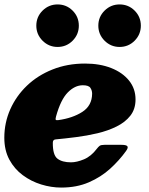

<svg xmlns="http://www.w3.org/2000/svg" viewBox="-30 -827 674 867"><path d="M-10.5 -205Q-10.5 -272.5 16.2 -333Q43 -393.5 91.5 -440Q140 -486.5 207 -513.2Q274 -540 354 -540Q420.5 -540 472 -519.8Q523.5 -499.5 552.8 -463Q582 -426.5 582 -378Q582 -334.5 558.8 -304.8Q535.5 -275 496.5 -255.8Q457.5 -236.5 410 -225.2Q362.5 -214 313.2 -207.8Q264 -201.5 221 -197.5Q208.5 -196.5 208.5 -182.5Q208 -127 229.5 -110.5Q251 -94 290.5 -94Q316.5 -94 349 -107.5Q381.5 -121 407.5 -155.5Q414 -164 420 -168.5Q426 -173 441.5 -173H518.5Q540.5 -173 545.2 -166.5Q550 -160 539 -145Q509 -103 467.5 -65.2Q426 -27.5 371.2 -3.8Q316.5 20 246.5 20Q201.5 20 156 6Q110.5 -8 72.8 -36Q35 -64 12.2 -106.2Q-10.5 -148.5 -10.5 -205ZM232.5 -284.5Q298 -293.5 341.8 -321.8Q385.5 -350 386 -404Q386 -418.5 378.2 -430.2Q370.5 -442 344 -442Q308 -442 276 -409.5Q244 -377 223 -301Q220 -289.5 221.5 -286.5Q223 -283.5 232.5 -284.5ZM510 -615Q470.5 -615 442.2 -643.2Q414 -671.5 414 -711Q414 -751 442.2 -779Q470.5 -807 510 -807Q550 -807 578 -779Q606 -751 606 -711Q606 -671.5 578 -643.2Q550 -615 510 -615ZM230 -615Q190.5 -615 162.2 -643.2Q134 -671.5 134 -711Q134 -751 162.2 -779Q190.5 -807 230 -807Q270 -807 298 -779Q326 -751 326 -711Q326 -671.5 298 -643.2Q270 -615 230 -615Z"/></svg>

Font: Besley* Fatface
Style: Italic
Weight: 900
Italic angle: -13°
Designer: Owen Earl
Foundry: indestructible type*
Version: Version 3.000; ttfautohint (v1.8.3)